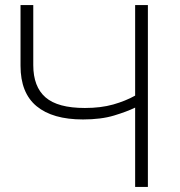

<svg xmlns="http://www.w3.org/2000/svg" viewBox="-20 -733 705 753"><path d="M510 0V-311Q478.5 -295.5 427.5 -280Q376.5 -264.5 305.5 -264.5Q186.5 -264.5 123.5 -316.5Q60.5 -368.5 60.5 -475V-713H110.5V-477.5Q110.5 -393 158.5 -351.2Q206.5 -309.5 313 -309.5Q375.5 -309.5 424 -323.2Q472.5 -337 510 -358V-713H560V0Z"/></svg>

Font: Heraclito ExtraLight
Style: Regular
Weight: 200
Designer: Kostas Bartsokas (font) & Cristiano Sobral (main changes)
Foundry: Kostas Bartsokas (font) & Cristiano Sobral (main changes)
Version: Version 1.00;July 8, 2020;FontCreator 13.0.0.2655 64-bit